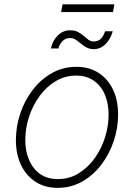

<svg xmlns="http://www.w3.org/2000/svg" viewBox="-20 -865 626 896"><path d="M249 11.7Q189.5 11.7 145.8 -16.6Q102.1 -44.9 78.1 -95.2Q54.2 -145.5 54.2 -210.9Q54.2 -274.4 74.5 -335.2Q94.7 -396 132.6 -445.3Q170.4 -494.6 222.2 -523.9Q273.9 -553.2 336.9 -553.2Q396 -553.2 439.7 -525.1Q483.4 -497.1 507.3 -447Q531.2 -397 531.2 -330.6Q531.2 -267.6 510.7 -206.5Q490.2 -145.5 452.6 -96.2Q415 -46.9 363.3 -17.6Q311.5 11.7 249 11.7ZM250 -29.3Q303.7 -29.3 347.2 -56.2Q390.6 -83 421.9 -126.7Q453.1 -170.4 470 -223.6Q486.8 -276.9 486.8 -329.6Q486.8 -382.8 469.2 -423.8Q451.7 -464.8 417.7 -488.5Q383.8 -512.2 335.4 -512.2Q283.7 -512.2 240.5 -486.6Q197.3 -460.9 165.3 -417.5Q133.3 -374 115.7 -320.6Q98.1 -267.1 98.1 -211.9Q98.1 -132.3 137.9 -80.8Q177.7 -29.3 250 -29.3ZM418 -635.7Q398.4 -635.7 383.8 -643.6Q369.1 -651.4 357.2 -661.6Q345.2 -671.9 333.5 -679.7Q321.8 -687.5 307.1 -687.5Q286.6 -687.5 272.2 -673.8Q257.8 -660.2 252.4 -638.7H217.3Q225.6 -675.8 249.8 -699.7Q273.9 -723.6 307.6 -723.6Q329.6 -723.6 344.2 -715.6Q358.9 -707.5 370.4 -697.5Q381.8 -687.5 392.8 -679.4Q403.8 -671.4 418 -671.4Q436 -671.4 449 -682.6Q461.9 -693.8 470.7 -719.2H506.3Q495.1 -680.7 471.7 -658.2Q448.2 -635.7 418 -635.7ZM513.7 -844.7 507.3 -808.6H265.1L272 -844.7Z"/></svg>

Font: Inter ExtraLight
Style: Italic
Weight: 250
Italic angle: -9.3988°
Designer: Rasmus Andersson
Foundry: rsms
Version: Version 4.001;git-66647c0bb